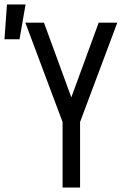

<svg xmlns="http://www.w3.org/2000/svg" viewBox="-68 -836 588 856"><path d="M-48 -661 -37 -816H46L19 -661ZM211 0V-292L45 -735H128L250 -402L372 -735H455L289 -292V0Z"/></svg>

Font: Iosevka SS18
Style: Regular
Weight: 400
Monospace: yes
Designer: Belleve Invis
Foundry: Belleve Invis
Version: Version 25.1.1; ttfautohint (v1.8.4)